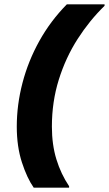

<svg xmlns="http://www.w3.org/2000/svg" viewBox="-20 -780 504 888"><path d="M136 88Q104.9 43.7 81.2 -29.4Q57.6 -102.5 57.6 -194.4Q57.6 -295.3 84 -396.6Q110.5 -498 162.2 -590.9Q214 -683.8 289.2 -760H463.6V-753.2Q394 -685.4 338.9 -599.5Q283.8 -513.5 251.9 -411.4Q220 -309.3 220 -194.4Q220 -110.9 240.9 -43Q261.8 24.9 299.6 81.2V88Z"/></svg>

Font: Kufam
Style: Italic
Weight: 400
Italic angle: -11°
Designer: Artur Schmal
Foundry: Original Type
Version: Version 1.301; ttfautohint (v1.8.3)